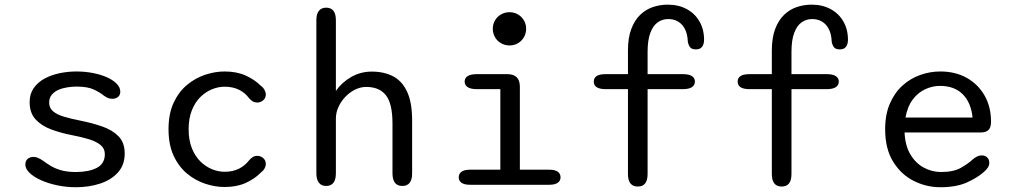

<svg xmlns="http://www.w3.org/2000/svg" viewBox="-20 -795 4373 826"><path d="M306 10.5Q265 10.5 226 2.2Q187 -6 156 -20Q125 -34 107 -51.5Q89 -69 89 -87Q89 -102.5 98.8 -111.2Q108.5 -120 124.5 -120Q134 -120 143.2 -116Q152.5 -112 164.5 -104Q180.5 -92 199.2 -80.8Q218 -69.5 244 -62.2Q270 -55 306.5 -55Q362.5 -55 396.8 -73Q431 -91 431 -132Q431 -156 412.8 -171Q394.5 -186 363.2 -195.8Q332 -205.5 292.5 -213Q242.5 -222.5 200.2 -238.2Q158 -254 132.8 -281.8Q107.5 -309.5 107.5 -355.5Q107.5 -391 125 -416Q142.5 -441 171.5 -456.8Q200.5 -472.5 236.2 -480Q272 -487.5 308.5 -487.5Q345 -487.5 379 -481Q413 -474.5 439.5 -462.8Q466 -451 481.8 -435Q497.5 -419 497.5 -400.5Q497.5 -386 487.8 -378Q478 -370 463.5 -370Q453 -370 445 -373.2Q437 -376.5 427 -383.5Q413 -395.5 385.5 -409Q358 -422.5 309.5 -422.5Q291.5 -422.5 271 -419.5Q250.5 -416.5 232.2 -408.8Q214 -401 202.8 -387.5Q191.5 -374 191.5 -353.5Q191.5 -330 208.8 -315.8Q226 -301.5 255.8 -292.8Q285.5 -284 323.5 -276.5Q374.5 -266.5 418.8 -251.2Q463 -236 489.8 -208.8Q516.5 -181.5 516.5 -135Q516.5 -85.5 487.5 -53.2Q458.5 -21 410.8 -5.2Q363 10.5 306 10.5Z M946 9.5Q906 9.5 863.8 -4.2Q821.5 -18 785.5 -47.5Q749.5 -77 727.2 -124.5Q705 -172 705 -239Q705 -306 727.2 -353.5Q749.5 -401 785.5 -430.5Q821.5 -460 863.8 -473.8Q906 -487.5 946 -487.5Q998.5 -487.5 1037 -470Q1075.5 -452.5 1101 -427Q1112.5 -418.5 1118 -408.2Q1123.5 -398 1123.5 -389Q1123.5 -373 1112.2 -363.5Q1101 -354 1087 -354Q1075.5 -354 1066.8 -359.2Q1058 -364.5 1050 -374.5Q1033.5 -396.5 1007.5 -409.2Q981.5 -422 946 -422Q919.5 -422 892.2 -411Q865 -400 842.2 -377.8Q819.5 -355.5 805.5 -320.8Q791.5 -286 791.5 -239Q791.5 -192 805.5 -157.2Q819.5 -122.5 842.2 -100.2Q865 -78 892.2 -67Q919.5 -56 946 -56Q981.5 -56 1007.5 -69Q1033.5 -82 1050 -103.5Q1058 -113 1066.8 -118.8Q1075.5 -124.5 1087 -124.5Q1101 -124.5 1112.2 -115Q1123.5 -105.5 1123.5 -89.5Q1123.5 -80 1118 -70Q1112.5 -60 1101 -51.5Q1075.5 -25.5 1037 -8Q998.5 9.5 946 9.5Z M1711 5Q1668.5 5 1668.5 -49.5V-264Q1668.5 -348.5 1640.5 -384.8Q1612.5 -421 1555.5 -421Q1531.5 -421 1508.2 -409.8Q1485 -398.5 1466.2 -379Q1447.5 -359.5 1436.2 -335.2Q1425 -311 1425 -285V-49.5Q1425 5 1383 5Q1362.5 5 1351.8 -9Q1341 -23 1341 -49.5V-708Q1341 -734.5 1351.8 -748.2Q1362.5 -762 1383 -762Q1425 -762 1425 -708V-404Q1450 -440 1490.5 -463.5Q1531 -487 1579.5 -487Q1632 -487 1671 -466.8Q1710 -446.5 1731.5 -400.2Q1753 -354 1753 -276.5V-49.5Q1753 5 1711 5Z M2003 -65H2132.5V-411.5H2031.5Q2005.5 -411.5 1992.2 -420Q1979 -428.5 1979 -444Q1979 -459.5 1992.2 -467.8Q2005.5 -476 2031.5 -476H2162.5Q2216.5 -476 2216.5 -422V-65H2341.5Q2367 -65 2379.2 -56.5Q2391.5 -48 2391.5 -32Q2391.5 -17 2379.2 -8.5Q2367 0 2341.5 0H2003Q1978 0 1965.8 -8.5Q1953.5 -17 1953.5 -32Q1953.5 -48 1965.8 -56.5Q1978 -65 2003 -65ZM2100 -671.5Q2100 -691 2109.5 -707.2Q2119 -723.5 2135.5 -733Q2152 -742.5 2172 -742.5Q2192 -742.5 2208.2 -733Q2224.5 -723.5 2234 -707.2Q2243.5 -691 2243.5 -671.5Q2243.5 -651.5 2234 -635Q2224.5 -618.5 2208.2 -609Q2192 -599.5 2172 -599.5Q2152 -599.5 2135.5 -609Q2119 -618.5 2109.5 -635Q2100 -651.5 2100 -671.5Z M2585.5 -411.5Q2534.5 -411.5 2534.5 -444Q2534.5 -476 2585.5 -476H2681.5V-577.5Q2681.5 -632.5 2695.8 -670.2Q2710 -708 2734.2 -731.2Q2758.5 -754.5 2789.2 -764.8Q2820 -775 2853 -775Q2899 -775 2934.2 -756Q2969.5 -737 2989.2 -702.8Q3009 -668.5 3009 -624Q3009 -605 3000.5 -593.8Q2992 -582.5 2974 -582.5Q2954.5 -582.5 2947.5 -593.5Q2940.5 -604.5 2939 -616.5Q2937 -662.5 2914.5 -687.8Q2892 -713 2854.5 -713Q2830 -713 2810 -699.2Q2790 -685.5 2778 -654.2Q2766 -623 2766 -571V-476H2918Q2943.5 -476 2956.5 -467.8Q2969.5 -459.5 2969.5 -444Q2969.5 -428.5 2956.5 -420Q2943.5 -411.5 2918 -411.5H2766V-46.5Q2766 7.5 2724 7.5Q2681.5 7.5 2681.5 -46.5V-411.5Z M3204.5 -411.5Q3153.5 -411.5 3153.5 -444Q3153.5 -476 3204.5 -476H3300.5V-577.5Q3300.5 -632.5 3314.8 -670.2Q3329 -708 3353.2 -731.2Q3377.5 -754.5 3408.2 -764.8Q3439 -775 3472 -775Q3518 -775 3553.2 -756Q3588.5 -737 3608.2 -702.8Q3628 -668.5 3628 -624Q3628 -605 3619.5 -593.8Q3611 -582.5 3593 -582.5Q3573.5 -582.5 3566.5 -593.5Q3559.5 -604.5 3558 -616.5Q3556 -662.5 3533.5 -687.8Q3511 -713 3473.5 -713Q3449 -713 3429 -699.2Q3409 -685.5 3397 -654.2Q3385 -623 3385 -571V-476H3537Q3562.5 -476 3575.5 -467.8Q3588.5 -459.5 3588.5 -444Q3588.5 -428.5 3575.5 -420Q3562.5 -411.5 3537 -411.5H3385V-46.5Q3385 7.5 3343 7.5Q3300.5 7.5 3300.5 -46.5V-411.5Z M4025.5 10.5Q3965 10.5 3910.5 -17Q3856 -44.5 3822 -100Q3788 -155.5 3788 -239Q3788 -302.5 3808.2 -349.2Q3828.5 -396 3862.5 -426.8Q3896.5 -457.5 3938.8 -472.5Q3981 -487.5 4025 -487.5Q4090.5 -487.5 4139.5 -459.8Q4188.5 -432 4216 -383.5Q4243.5 -335 4243.5 -271.5Q4243.5 -247 4232.8 -236Q4222 -225 4197.5 -225H3871.5Q3874 -168.5 3896.5 -130.8Q3919 -93 3954 -74Q3989 -55 4028.5 -55Q4081.5 -55 4112.8 -72.5Q4144 -90 4164 -108.5Q4173 -116.5 4182.8 -121.5Q4192.5 -126.5 4203.5 -126.5Q4218 -126.5 4227 -117.8Q4236 -109 4236 -94.5Q4236 -83.5 4229.8 -74Q4223.5 -64.5 4213 -55.5Q4186 -31 4140 -10.2Q4094 10.5 4025.5 10.5ZM3875.5 -289.5H4164Q4157.5 -354 4121.5 -389.8Q4085.5 -425.5 4024 -425.5Q3991.5 -425.5 3960.5 -411.2Q3929.5 -397 3906.8 -367Q3884 -337 3875.5 -289.5Z"/></svg>

Font: Sono Monospace
Style: Regular
Weight: 400
Designer: Tyler Finck
Foundry: Tyler Finck
Version: Version 2.112